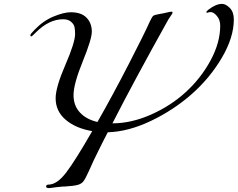

<svg xmlns="http://www.w3.org/2000/svg" viewBox="-20 -949 1222 987"><path d="M534 -269Q525 -252 508 -218.5Q491 -185 483 -168Q462 -127 438 -72Q419 -30 409 -17Q399 -4 379.5 1.5Q360 7 311 10Q306 10 303 10Q288 11 272 13Q256 15 245.5 16.5Q235 18 233 18Q217 18 217 10Q217 0 229 0Q273 0 320.5 -62.5Q368 -125 454 -275Q370 -289 318 -333Q266 -377 266 -444Q266 -500 316 -615.5Q366 -731 366 -774Q366 -796 363 -810Q360 -824 345.5 -837Q331 -850 304 -850Q232 -850 164 -782Q144 -762 142 -762Q136 -762 136 -768Q136 -774 158 -796Q202 -842 255 -864Q308 -886 344 -886Q398 -886 425 -858Q452 -830 452 -786Q452 -748 405 -632.5Q358 -517 358 -460Q358 -406 391 -370.5Q424 -335 481 -322Q557 -455 640 -616Q723 -777 751 -840Q762 -864 769 -868.5Q776 -873 805 -878Q814 -879 835 -884Q856 -889 861 -889Q867 -889 867 -883Q867 -881 863.5 -876Q860 -871 854.5 -862.5Q849 -854 845 -848Q668 -531 558 -315Q655 -315 756.5 -360Q858 -405 935.5 -476Q1013 -547 1062.5 -638.5Q1112 -730 1112 -817Q1112 -847 1095 -867Q1078 -887 1063 -887Q1056 -887 1051 -885Q1046 -883 1045 -883Q1041 -883 1041 -887Q1041 -891 1051 -899Q1090 -929 1121 -929Q1141 -929 1161.5 -908Q1182 -887 1182 -849Q1182 -757 1121 -653Q1060 -549 967 -466.5Q874 -384 757 -328Q640 -272 534 -269Z"/></svg>

Font: Miama Nueva
Style: Medium
Weight: 400
Italic angle: -28°
Version: Version 1.0